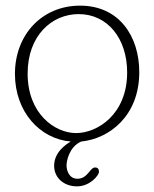

<svg xmlns="http://www.w3.org/2000/svg" viewBox="-20 -492 547 681"><path d="M474 -236C474 -363 403 -472 264 -472C129 -472 33 -369 33 -230C33 -95 122 1 231 10C212 21 172 49 172 96C172 139 207 169 253 169C300 169 331 129 331 118C331 110 329 102 317 102C299 102 291 142 255 142C224 142 216 111 216 95C216 79 225 29 268 10C368 0 474 -81 474 -236ZM259 -442C361 -442 431 -356 431 -235C431 -86 325 -20 250 -20C174 -20 78 -89 78 -231C78 -366 164 -442 259 -442Z"/></svg>

Font: Life Savers
Style: Regular
Weight: 400
Designer: Pablo Impallari, Rodrigo Fuenzalida, Brenda Gallo
Foundry: Pablo Impallari, Rodrigo Fuenzalida, Brenda Gallo
Version: Version 3.000